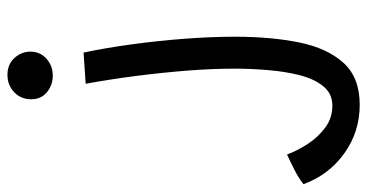

<svg xmlns="http://www.w3.org/2000/svg" viewBox="-392 -474 961 502"><g transform="rotate(-90 88.0 -223.5)"><path d="M143 -684Q170 -684 186.8 -665.8Q203.5 -647.5 203.5 -624Q203.5 -598.5 185 -582Q166.5 -565.5 140.5 -565.5Q116.5 -565.5 97.8 -580.5Q79 -595.5 79 -622Q79 -648.5 97.2 -666.2Q115.5 -684 143 -684ZM242.5 -89Q242.5 5 227.5 78.8Q212.5 152.5 174 194.8Q135.5 237 64.5 237Q-6.5 237 -62.8 196.5Q-119 156 -143 90Q-128.5 78 -104.8 66Q-81 54 -65.5 47Q-56 73 -38.2 100.5Q-20.5 128 4.8 146.8Q30 165.5 62.5 165.5Q93.5 165.5 112.8 142Q132 118.5 141.8 80.5Q151.5 42.5 155.2 -2.5Q159 -47.5 159 -90.5Q159 -148.5 153.8 -214.8Q148.5 -281 139.8 -348.8Q131 -416.5 119.5 -479.5L201 -485Q212.5 -431.5 222 -363.2Q231.5 -295 237 -223.5Q242.5 -152 242.5 -89Z"/></g></svg>

Font: Grandstander Light
Style: Regular
Weight: 300
Designer: Tyler Finck
Foundry: Etcetera Type Co
Version: Version 1.200; ttfautohint (v1.8.3)